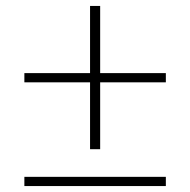

<svg xmlns="http://www.w3.org/2000/svg" viewBox="-20 -626 640 646"><path d="M283 -124V-349H62V-380H283V-606H317V-380H538V-349H317V-124ZM62 0V-31H538V0Z"/></svg>

Font: IBM Plex Mono ExtraLight
Style: Regular
Weight: 200
Monospace: yes
Designer: Mike Abbink, Paul van der Laan, Pieter van Rosmalen
Foundry: Bold Monday
Version: Version 2.3